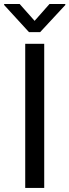

<svg xmlns="http://www.w3.org/2000/svg" viewBox="-35 -927 342 947"><path d="M183.1 0H89.4V-710.9H183.1ZM135.7 -824.2 209 -907.2H287.1V-902.3L163.1 -768.6H107.9L-14.6 -902.3V-907.2H62Z"/></svg>

Font: Roboto
Style: Regular
Weight: 400
Designer: Google
Version: Version 2.001047; 2015